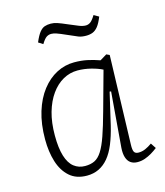

<svg xmlns="http://www.w3.org/2000/svg" viewBox="-110 -804 775 902"><g transform="rotate(-15 277.5 -353.0)"><path d="M438 -74Q437 -48 442.5 -38Q448 -28 464 -28Q481 -28 497 -35Q513 -42 530 -54L547 -28Q533 -17 517 -7.5Q501 2 484 8Q467 14 448 14Q428 14 414.5 4.5Q401 -5 395 -24Q389 -43 391 -71L413 -339L406 -340L370 -185Q358 -135 342.5 -97.5Q327 -60 306.5 -35.5Q286 -11 260 1.5Q234 14 202 14Q150 14 117.5 -15Q85 -44 70 -92.5Q55 -141 55 -201Q55 -276 73 -334.5Q91 -393 122.5 -433.5Q154 -474 194.5 -495Q235 -516 280 -516Q314 -516 343 -510Q372 -504 403 -493L436 -513L451 -506ZM205 -32Q232 -32 251.5 -41.5Q271 -51 287 -76Q303 -101 318.5 -145.5Q334 -190 353 -259L405 -447Q384 -458 351 -466.5Q318 -475 285 -475Q248 -475 215 -456.5Q182 -438 157 -403Q132 -368 118 -319Q104 -270 104 -207Q104 -146 116 -107Q128 -68 151 -50Q174 -32 205 -32ZM368 -622Q346 -622 331 -628Q316 -634 287 -647Q249 -664 235 -668.5Q221 -673 211 -673Q198 -673 187.5 -666Q177 -659 163 -636L141 -650Q154 -681 166 -696Q178 -711 191 -715.5Q204 -720 221 -720Q236 -720 252.5 -714.5Q269 -709 301 -695Q327 -684 345.5 -676.5Q364 -669 379 -669Q391 -669 401.5 -676.5Q412 -684 426 -707L450 -693Q438 -663 426 -648Q414 -633 400 -627.5Q386 -622 368 -622Z"/></g></svg>

Font: Literata ExtraLight
Style: Italic
Weight: 250
Italic angle: -2°
Designer: Latin by Veronika Burian and Jose Scaglione. Greek by Irene Vlachou. Cyrillic by Vera Evstafieva
Foundry: TypeTogether
Version: Version 3.002